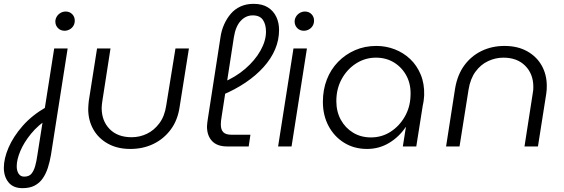

<svg xmlns="http://www.w3.org/2000/svg" viewBox="-94 -762 2936 999"><path d="M23 217Q-25 217 -49.5 187Q-74 157 -74 111Q-74 63 -49.5 6Q-25 -51 23.5 -106.5Q72 -162 145 -204L161 -148Q104 -111 67 -65.5Q30 -20 11.5 24.5Q-7 69 -7 103Q-7 127 3 142Q13 157 32 157Q57 157 69.5 142Q82 127 89 102Q96 77 100 48L132 -155L136 -179L188 -510H258L171 45Q165 80 155 111Q145 142 128.5 166Q112 190 86.5 203.5Q61 217 23 217ZM242 -602Q221 -602 207.5 -616Q194 -630 194 -650Q194 -663 201 -675Q208 -687 220.5 -694.5Q233 -702 248 -702Q268 -702 281.5 -688.5Q295 -675 295 -655Q295 -639 287.5 -627Q280 -615 267.5 -608.5Q255 -602 242 -602Z M889 -510 841 -208Q831 -137 794.5 -88Q758 -39 704 -13Q650 13 584 13Q517 13 467.5 -14.5Q418 -42 391.5 -89Q365 -136 365 -195Q365 -204 366 -215.5Q367 -227 368 -237L411 -510H481L438 -233Q437 -225 436 -216.5Q435 -208 435 -200Q435 -133 476.5 -90.5Q518 -48 591 -48Q633 -48 670.5 -66Q708 -84 735.5 -121Q763 -158 771 -214L819 -510Z M1088 0Q1036 0 1009.5 -28Q983 -56 983 -104Q983 -113 984.5 -122.5Q986 -132 987 -141L1053 -567Q1058 -603 1072 -634.5Q1086 -666 1107 -690.5Q1128 -715 1158 -728.5Q1188 -742 1225 -742Q1271 -742 1300 -723.5Q1329 -705 1343.5 -674.5Q1358 -644 1358 -606Q1358 -554 1337.5 -505.5Q1317 -457 1277.5 -413Q1238 -369 1183 -332Q1128 -295 1061 -267L1063 -332Q1131 -360 1182 -404Q1233 -448 1261.5 -499Q1290 -550 1290 -597Q1290 -635 1274 -658.5Q1258 -682 1221 -682Q1185 -682 1158.5 -653.5Q1132 -625 1123 -569L1059 -154Q1057 -143 1056 -133Q1055 -123 1055 -114Q1055 -87 1068 -74Q1081 -61 1110 -61H1209L1200 0Z M1353 0 1433 -510H1503L1423 0ZM1487 -602Q1466 -602 1452.5 -616Q1439 -630 1439 -650Q1439 -663 1446 -675Q1453 -687 1465.5 -694.5Q1478 -702 1493 -702Q1513 -702 1526.5 -688.5Q1540 -675 1540 -655Q1540 -639 1532.5 -627Q1525 -615 1512.5 -608.5Q1500 -602 1487 -602Z M1816 13Q1749 13 1697 -19Q1645 -51 1615.5 -106.5Q1586 -162 1586 -232Q1586 -295 1606.5 -348Q1627 -401 1665 -440Q1703 -479 1753.5 -501Q1804 -523 1864 -523Q1914 -523 1959.5 -505.5Q2005 -488 2040 -455Q2075 -422 2095 -374Q2115 -326 2113 -265Q2112 -252 2110.5 -239.5Q2109 -227 2106 -215L2072 0H2002L2018 -101H2017Q1982 -49 1930 -18Q1878 13 1816 13ZM1836 -47Q1892 -47 1937.5 -76Q1983 -105 2011.5 -154Q2040 -203 2042 -263Q2045 -321 2022 -365.5Q1999 -410 1957.5 -436Q1916 -462 1862 -462Q1806 -462 1759 -432Q1712 -402 1684 -351Q1656 -300 1656 -236Q1656 -181 1679.5 -138.5Q1703 -96 1743.5 -71.5Q1784 -47 1836 -47Z M2227 0 2274 -302Q2286 -373 2322 -422Q2358 -471 2412 -497Q2466 -523 2531 -523Q2599 -523 2648.5 -495.5Q2698 -468 2724.5 -421Q2751 -374 2751 -315Q2751 -306 2750.5 -295Q2750 -284 2748 -273L2705 0H2635L2678 -277Q2680 -286 2680.5 -294Q2681 -302 2681 -310Q2681 -377 2639 -419.5Q2597 -462 2525 -462Q2484 -462 2445.5 -444Q2407 -426 2380 -389Q2353 -352 2344 -296L2297 0Z"/></svg>

Font: MuseoModerno Thin Light
Style: Italic
Weight: 300
Italic angle: -9°
Version: Version 1.003